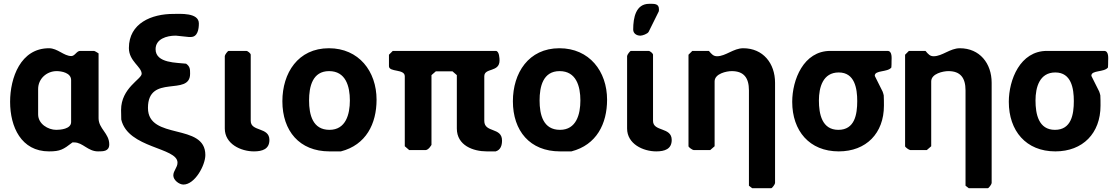

<svg xmlns="http://www.w3.org/2000/svg" viewBox="-20 -787 5850 1007"><path d="M473 -520H400C382 -520 373 -493 354 -493C315 -493 282 -534 237 -534C88 -534 33 -379 33 -253C33 -122 91 7 237 7C296 7 312 -3 360 -40H370C414 -40 441 7 494 7C522 7 553 7 553 -30C553 -88 497 -112 497 -167V-507C494 -509 477 -520 473 -520ZM277 -414C303 -414 353 -405 353 -367V-147C353 -110 296 -106 275 -106C232 -106 180 -137 180 -187V-320C180 -375 226 -414 277 -414Z M889 133C889 158 920 181 942 181C1002 181 1057 80 1057 26C1057 -145 756 -49 756 -221C756 -402 977 -279 977 -400C977 -424 977 -438 956 -453C910 -459 796 -454 796 -529C796 -583 855 -600 900 -600H903C910 -599 963 -594 970 -593H981C1017 -593 1023 -635 1023 -664C1023 -722 924 -714 889 -714C776 -714 656 -666 656 -535C656 -466 723 -437 723 -400C723 -372 615 -326 615 -210C615 -202 616 -167 616 -160C651 -8 911 -15 911 66C911 92 889 108 889 133Z M1393 -53C1393 -122 1295 -95 1295 -153V-500C1295 -507 1279 -520 1272 -520H1179C1174 -520 1159 -499 1159 -493V-113C1159 -32 1243 7 1312 7C1356 7 1393 -5 1393 -53Z M1461 -256C1461 -101 1550 7 1708 7H1768C1900 -27 1955 -138 1955 -264C1955 -413 1862 -534 1705 -534C1543 -534 1461 -404 1461 -256ZM1601 -260C1601 -333 1619 -414 1706 -414C1793 -414 1815 -335 1815 -260C1815 -188 1794 -106 1708 -106C1620 -106 1601 -185 1601 -260Z M2376 -393V-113C2376 -24 2462 7 2533 7H2580C2606 -1 2613 -25 2613 -50C2613 -121 2520 -89 2520 -153V-387C2520 -433 2600 -406 2600 -470C2600 -479 2599 -520 2580 -520H2040L2020 -500V-440C2020 -407 2103 -427 2103 -387V-20L2126 0H2213C2220 0 2229 -8 2233 -13C2236 -17 2243 -26 2243 -27V-393L2266 -413H2353Z M2670 -256C2670 -101 2759 7 2917 7H2977C3109 -27 3164 -138 3164 -264C3164 -413 3071 -534 2914 -534C2752 -534 2670 -404 2670 -256ZM2810 -260C2810 -333 2828 -414 2915 -414C3002 -414 3024 -335 3024 -260C3024 -188 3003 -106 2917 -106C2829 -106 2810 -185 2810 -260Z M3503 -53C3503 -122 3405 -95 3405 -153V-500C3405 -507 3389 -520 3382 -520H3289C3284 -520 3269 -499 3269 -493V-113C3269 -32 3353 7 3422 7C3466 7 3503 -5 3503 -53ZM3301 -632C3301 -612 3318 -600 3339 -600C3349 -600 3376 -609 3382 -620L3435 -727C3436 -727 3436 -736 3436 -739C3436 -769 3411 -767 3385 -767C3315 -767 3301 -695 3301 -632Z M3908 187 3925 200H4025C4030 200 4045 179 4045 173V-353C4045 -455 3982 -534 3878 -534C3827 -534 3786 -492 3741 -492C3722 -492 3713 -502 3698 -520H3611L3591 -500V-20C3591 -15 3612 0 3618 0H3705L3728 -20V-360C3728 -401 3791 -414 3818 -414C3881 -414 3908 -379 3908 -313Z M4135 -253C4135 -101 4225 7 4379 7C4523 7 4616 -88 4616 -233C4616 -241 4616 -279 4615 -287C4615 -290 4610 -304 4609 -307L4569 -387C4569 -387 4568 -389 4568 -390C4568 -420 4635 -407 4655 -433C4656 -438 4656 -462 4656 -467C4656 -479 4661 -520 4635 -520H4335C4194 -520 4135 -368 4135 -253ZM4275 -260C4275 -329 4296 -407 4379 -407C4463 -407 4476 -323 4476 -257C4476 -187 4463 -106 4377 -106C4291 -106 4275 -189 4275 -260Z M5044 187 5061 200H5161C5166 200 5181 179 5181 173V-353C5181 -455 5118 -534 5014 -534C4963 -534 4922 -492 4877 -492C4858 -492 4849 -502 4834 -520H4747L4727 -500V-20C4727 -15 4748 0 4754 0H4841L4864 -20V-360C4864 -401 4927 -414 4954 -414C5017 -414 5044 -379 5044 -313Z M5271 -253C5271 -101 5361 7 5515 7C5659 7 5752 -88 5752 -233C5752 -241 5752 -279 5751 -287C5751 -290 5746 -304 5745 -307L5705 -387C5705 -387 5704 -389 5704 -390C5704 -420 5771 -407 5791 -433C5792 -438 5792 -462 5792 -467C5792 -479 5797 -520 5771 -520H5471C5330 -520 5271 -368 5271 -253ZM5411 -260C5411 -329 5432 -407 5515 -407C5599 -407 5612 -323 5612 -257C5612 -187 5599 -106 5513 -106C5427 -106 5411 -189 5411 -260Z"/></svg>

Font: Asimov Print
Style: C
Weight: 500
Designer: Google
Version: Version 2.000980: 2014